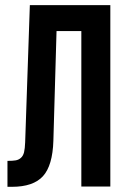

<svg xmlns="http://www.w3.org/2000/svg" viewBox="-20 -720 490 741"><path d="M8.8 1V-99.1Q29.3 -99.1 40.5 -101.1Q51.8 -103 60.5 -110.6Q69.3 -118.2 72.8 -132.3Q76.2 -146.5 77.1 -170.9L95.2 -700.2H405.8V0H293.9V-600.1H198.2L186 -176.8Q183.1 -81.1 145.8 -40Q108.4 1 25.9 1Z"/></svg>

Font: VL Bebas Neue Bold
Style: Regular
Weight: 700
Designer: Ryoichi Tsunekawa
Foundry: Ryoichi Tsunekawa
Version: Version 1.300